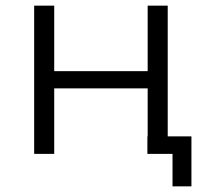

<svg xmlns="http://www.w3.org/2000/svg" viewBox="-20 -545 733 680"><path d="M658 115V-62H574V-525H503V-293H172V-525H101V0H172V-232H503V-62H502V0H591V115Z"/></svg>

Font: Montserrat Z
Style: Regular
Weight: 400
Designer: Julieta Ulanovsky
Foundry: Julieta Ulanovsky
Version: Version 8.000